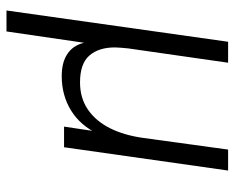

<svg xmlns="http://www.w3.org/2000/svg" viewBox="-84 -448 706 577"><g transform="rotate(90 268.5 -160.0)"><path d="M12 173 106 -493H169L126 -193Q125 -182 124 -171.5Q123 -161 123 -153Q123 -104 147.5 -76Q172 -48 228 -48Q275 -48 309.5 -71.5Q344 -95 365.5 -137.5Q387 -180 395 -238L430 -493H493L423 0H361L378 -114L384 -104Q358 -49 312.5 -21Q267 7 209 7Q168 7 142.5 -10Q117 -27 109 -60L75 173Z"/></g></svg>

Font: Hanken Grotesk Light
Style: Italic
Weight: 300
Italic angle: -8°
Designer: Alfredo Marco Pradil
Foundry: Hanken Design Co.
Version: Version 3.013